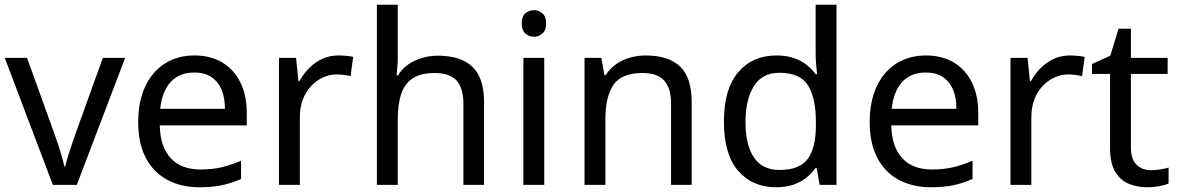

<svg xmlns="http://www.w3.org/2000/svg" viewBox="-20 -780 4972 810"><path d="M203 0 0 -536H94L208 -220Q216 -198 225 -171Q234 -144 241 -119.5Q248 -95 251 -78H255Q259 -95 266.5 -120Q274 -145 283.5 -172Q293 -199 300 -220L414 -536H508L304 0Z M800 -546Q869 -546 918.5 -516Q968 -486 994.5 -431.5Q1021 -377 1021 -304V-251H654Q656 -160 700.5 -112.5Q745 -65 825 -65Q876 -65 915.5 -74.5Q955 -84 997 -102V-25Q956 -7 916 1.5Q876 10 821 10Q745 10 686.5 -21Q628 -52 595.5 -113.5Q563 -175 563 -264Q563 -352 592.5 -415Q622 -478 675.5 -512Q729 -546 800 -546ZM799 -474Q736 -474 699.5 -433.5Q663 -393 656 -321H929Q929 -367 915 -401Q901 -435 872.5 -454.5Q844 -474 799 -474Z M1407 -546Q1422 -546 1439.5 -544.5Q1457 -543 1470 -540L1459 -459Q1446 -462 1430.5 -464Q1415 -466 1401 -466Q1370 -466 1342 -453Q1314 -440 1292 -416.5Q1270 -393 1257.5 -360Q1245 -327 1245 -286V0H1157V-536H1229L1239 -438H1243Q1260 -468 1284 -492.5Q1308 -517 1339 -531.5Q1370 -546 1407 -546Z M1658 -537Q1658 -518 1656.5 -498Q1655 -478 1653 -462H1659Q1676 -490 1702 -508Q1728 -526 1760 -535.5Q1792 -545 1826 -545Q1891 -545 1934.5 -524.5Q1978 -504 2000 -461Q2022 -418 2022 -349V0H1935V-343Q1935 -408 1906 -440Q1877 -472 1815 -472Q1755 -472 1721 -449.5Q1687 -427 1672.5 -383.5Q1658 -340 1658 -277V0H1570V-760H1658Z M2276 -536V0H2188V-536ZM2233 -737Q2253 -737 2268.5 -723.5Q2284 -710 2284 -681Q2284 -653 2268.5 -639Q2253 -625 2233 -625Q2211 -625 2196 -639Q2181 -653 2181 -681Q2181 -710 2196 -723.5Q2211 -737 2233 -737Z M2704 -546Q2800 -546 2849 -499.5Q2898 -453 2898 -349V0H2811V-343Q2811 -408 2782 -440Q2753 -472 2691 -472Q2602 -472 2568 -422Q2534 -372 2534 -278V0H2446V-536H2517L2530 -463H2535Q2553 -491 2579.5 -509.5Q2606 -528 2638 -537Q2670 -546 2704 -546Z M3254 10Q3154 10 3094 -59.5Q3034 -129 3034 -267Q3034 -405 3094.5 -475.5Q3155 -546 3255 -546Q3297 -546 3328 -535.5Q3359 -525 3382 -507Q3405 -489 3421 -467H3427Q3426 -480 3423.5 -505.5Q3421 -531 3421 -546V-760H3509V0H3438L3425 -72H3421Q3405 -49 3382 -30.5Q3359 -12 3327.5 -1Q3296 10 3254 10ZM3268 -63Q3353 -63 3387.5 -109.5Q3422 -156 3422 -250V-266Q3422 -366 3389 -419.5Q3356 -473 3267 -473Q3196 -473 3160.5 -416.5Q3125 -360 3125 -265Q3125 -169 3160.5 -116Q3196 -63 3268 -63Z M3886 -546Q3955 -546 4004.5 -516Q4054 -486 4080.5 -431.5Q4107 -377 4107 -304V-251H3740Q3742 -160 3786.5 -112.5Q3831 -65 3911 -65Q3962 -65 4001.5 -74.5Q4041 -84 4083 -102V-25Q4042 -7 4002 1.5Q3962 10 3907 10Q3831 10 3772.5 -21Q3714 -52 3681.5 -113.5Q3649 -175 3649 -264Q3649 -352 3678.5 -415Q3708 -478 3761.5 -512Q3815 -546 3886 -546ZM3885 -474Q3822 -474 3785.5 -433.5Q3749 -393 3742 -321H4015Q4015 -367 4001 -401Q3987 -435 3958.5 -454.5Q3930 -474 3885 -474Z M4493 -546Q4508 -546 4525.5 -544.5Q4543 -543 4556 -540L4545 -459Q4532 -462 4516.5 -464Q4501 -466 4487 -466Q4456 -466 4428 -453Q4400 -440 4378 -416.5Q4356 -393 4343.5 -360Q4331 -327 4331 -286V0H4243V-536H4315L4325 -438H4329Q4346 -468 4370 -492.5Q4394 -517 4425 -531.5Q4456 -546 4493 -546Z M4835 -62Q4855 -62 4876 -65.5Q4897 -69 4910 -73V-6Q4896 1 4870 5.5Q4844 10 4820 10Q4778 10 4742.5 -4.5Q4707 -19 4685 -55Q4663 -91 4663 -156V-468H4587V-510L4664 -545L4699 -659H4751V-536H4906V-468H4751V-158Q4751 -109 4774.5 -85.5Q4798 -62 4835 -62Z"/></svg>

Font: Noto Sans Georgian
Style: Regular
Weight: 400
Designer: Monotype Design Team, Akaki Razmadze
Foundry: Google LLC
Version: Version 2.002